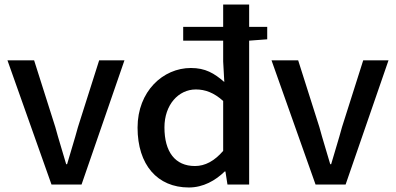

<svg xmlns="http://www.w3.org/2000/svg" viewBox="-20 -817 1754 850"><path d="M208 0H341L531 -550H419L325 -254C310 -198 293 -146 277 -90H273C257 -146 240 -198 225 -254L131 -550H13Z M1163 -698H1083V-797H968V-698H791V-637H968V-545L973 -454C928 -493 889 -516 825 -516C702 -516 589 -413 589 -252C589 -87 677 13 816 13C880 13 934 -18 975 -58H978L987 0H1083V-637L1163 -643ZM968 -149C929 -104 888 -82 843 -82C755 -82 708 -145 708 -253C708 -353 770 -421 847 -421C888 -421 927 -407 968 -370Z M1377 0H1510L1700 -550H1588L1494 -254C1479 -198 1462 -146 1446 -90H1442C1426 -146 1409 -198 1394 -254L1300 -550H1182Z"/></svg>

Font: Spoqa Han Sans Neo Medium
Style: Regular
Weight: 500
Designer: [Spoqa Han Sans Neo] Dong-huui Kim  Younghwa Kang  Yujin Lee  [Noto Sans] Ryoko NISHIZUKA  (kana & ideographs); Paul D. 
Foundry: Spoqa (http://www.spoqa-han-sans.com)
Version: Version 1.000